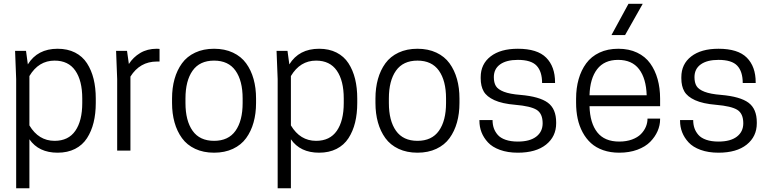

<svg xmlns="http://www.w3.org/2000/svg" viewBox="-20 -800 4098 1020"><path d="M286.1 11.2Q185.5 11.2 136.2 -60.1V200.2H65.9V-379.9L60.1 -529.8H118.2L127.9 -458Q179.2 -541 286.1 -541Q338.9 -541 378.7 -520.8Q418.5 -500.5 442.1 -463.9Q465.8 -427.2 477.3 -380.4Q488.8 -333.5 488.8 -276.9V-252.9Q488.8 -196.3 477.3 -149.4Q465.8 -102.5 442.1 -65.9Q418.5 -29.3 378.7 -9Q338.9 11.2 286.1 11.2ZM136.2 -396V-133.8Q185.1 -51.8 270 -51.8Q343.3 -51.8 380.1 -105Q417 -158.2 417 -252.9V-276.9Q417 -371.6 380.1 -424.8Q343.3 -478 270 -478Q185.1 -478 136.2 -396Z M812.5 -541Q815.4 -541 819.1 -540.8Q822.8 -540.5 825 -540.3Q827.1 -540 827.6 -540V-473.1H813.5Q723.1 -473.1 672.9 -393.1V0H602.5V-379.9L596.7 -529.8H654.8L664.6 -460Q687.5 -496.1 725.1 -518.6Q762.7 -541 812.5 -541Z M894 -252.9V-276.9Q894 -333 907.2 -380.1Q920.4 -427.2 946.8 -463.6Q973.1 -500 1016.8 -520.5Q1060.5 -541 1117.2 -541Q1173.8 -541 1217.5 -520.5Q1261.2 -500 1287.6 -463.6Q1314 -427.2 1327.1 -380.1Q1340.3 -333 1340.3 -276.9V-252.9Q1340.3 -196.8 1327.1 -149.7Q1314 -102.5 1287.6 -66.2Q1261.2 -29.8 1217.5 -9.3Q1173.8 11.2 1117.2 11.2Q1060.5 11.2 1016.8 -9.3Q973.1 -29.8 946.8 -66.2Q920.4 -102.5 907.2 -149.7Q894 -196.8 894 -252.9ZM1269 -252.9V-276.9Q1269 -371.1 1231.2 -424.6Q1193.4 -478 1117.2 -478Q1041 -478 1003.2 -424.6Q965.3 -371.1 965.3 -276.9V-252.9Q965.3 -158.7 1003.2 -105.2Q1041 -51.8 1117.2 -51.8Q1193.4 -51.8 1231.2 -105.2Q1269 -158.7 1269 -252.9Z M1675.3 11.2Q1574.7 11.2 1525.4 -60.1V200.2H1455.1V-379.9L1449.2 -529.8H1507.3L1517.1 -458Q1568.4 -541 1675.3 -541Q1728 -541 1767.8 -520.8Q1807.6 -500.5 1831.3 -463.9Q1855 -427.2 1866.5 -380.4Q1877.9 -333.5 1877.9 -276.9V-252.9Q1877.9 -196.3 1866.5 -149.4Q1855 -102.5 1831.3 -65.9Q1807.6 -29.3 1767.8 -9Q1728 11.2 1675.3 11.2ZM1525.4 -396V-133.8Q1574.2 -51.8 1659.2 -51.8Q1732.4 -51.8 1769.3 -105Q1806.2 -158.2 1806.2 -252.9V-276.9Q1806.2 -371.6 1769.3 -424.8Q1732.4 -478 1659.2 -478Q1574.2 -478 1525.4 -396Z M1974.6 -252.9V-276.9Q1974.6 -333 1987.8 -380.1Q2001 -427.2 2027.3 -463.6Q2053.7 -500 2097.4 -520.5Q2141.1 -541 2197.8 -541Q2254.4 -541 2298.1 -520.5Q2341.8 -500 2368.2 -463.6Q2394.5 -427.2 2407.7 -380.1Q2420.9 -333 2420.9 -276.9V-252.9Q2420.9 -196.8 2407.7 -149.7Q2394.5 -102.5 2368.2 -66.2Q2341.8 -29.8 2298.1 -9.3Q2254.4 11.2 2197.8 11.2Q2141.1 11.2 2097.4 -9.3Q2053.7 -29.8 2027.3 -66.2Q2001 -102.5 1987.8 -149.7Q1974.6 -196.8 1974.6 -252.9ZM2349.6 -252.9V-276.9Q2349.6 -371.1 2311.8 -424.6Q2273.9 -478 2197.8 -478Q2121.6 -478 2083.7 -424.6Q2045.9 -371.1 2045.9 -276.9V-252.9Q2045.9 -158.7 2083.7 -105.2Q2121.6 -51.8 2197.8 -51.8Q2273.9 -51.8 2311.8 -105.2Q2349.6 -158.7 2349.6 -252.9Z M2731 -47.9Q2794.4 -47.9 2828.6 -74Q2862.8 -100.1 2862.8 -145Q2862.8 -196.8 2830.8 -216.6Q2798.8 -236.3 2717.8 -243.2Q2647.9 -249 2606.7 -267.8Q2565.4 -286.6 2549.6 -314.5Q2533.7 -342.3 2533.7 -383.8V-390.1Q2533.7 -459.5 2586.2 -500.2Q2638.7 -541 2731 -541Q2834.5 -541 2881.6 -493.7Q2928.7 -446.3 2928.7 -362.8V-358.9H2859.9Q2859.9 -419.9 2830.8 -450.9Q2801.8 -481.9 2731 -481.9Q2670.4 -481.9 2637 -458Q2603.5 -434.1 2603.5 -390.1Q2603.5 -360.8 2614.5 -342.8Q2625.5 -324.7 2657 -312.5Q2688.5 -300.3 2744.6 -295.9Q2846.2 -287.1 2890.4 -254.4Q2934.6 -221.7 2934.6 -149.9V-145Q2934.6 -74.7 2880.9 -31.7Q2827.1 11.2 2731 11.2Q2677.2 11.2 2636.2 -3.7Q2595.2 -18.6 2572.3 -43.5Q2549.3 -68.4 2538.1 -97.2Q2526.9 -126 2526.9 -158.2V-162.1H2596.7Q2596.7 -138.7 2603.3 -119.4Q2609.9 -100.1 2624.3 -83.5Q2638.7 -66.9 2666 -57.4Q2693.4 -47.9 2731 -47.9Z M3486.8 -235.8H3111.8Q3114.3 -146 3153.1 -96.9Q3191.9 -47.9 3269.5 -47.9Q3307.6 -47.9 3337.4 -58.8Q3367.2 -69.8 3384.8 -87.6Q3402.3 -105.5 3411.1 -126.5Q3419.9 -147.5 3419.9 -169.9H3486.8V-166Q3486.8 -134.3 3473.4 -103.5Q3460 -72.8 3434.3 -46.6Q3408.7 -20.5 3366 -4.6Q3323.2 11.2 3269.5 11.2Q3222.7 11.2 3184.3 -2.2Q3146 -15.6 3119.6 -39.6Q3093.3 -63.5 3075.2 -97.2Q3057.1 -130.9 3048.8 -169.9Q3040.5 -209 3040.5 -253.9V-275.9Q3040.5 -332 3054 -379.4Q3067.4 -426.8 3094.2 -463.4Q3121.1 -500 3164.6 -520.5Q3208 -541 3264.6 -541Q3321.3 -541 3364.5 -520.5Q3407.7 -500 3434.1 -463.4Q3460.4 -426.8 3473.6 -379.4Q3486.8 -332 3486.8 -275.9ZM3263.7 -481.9Q3190.4 -481.9 3152.3 -432.4Q3114.3 -382.8 3111.8 -293.9H3415.5Q3412.6 -383.3 3375 -432.6Q3337.4 -481.9 3263.7 -481.9ZM3318.8 -779.8H3394.5L3300.8 -613.8H3228.5Z M3796.9 -47.9Q3860.4 -47.9 3894.5 -74Q3928.7 -100.1 3928.7 -145Q3928.7 -196.8 3896.7 -216.6Q3864.7 -236.3 3783.7 -243.2Q3713.9 -249 3672.6 -267.8Q3631.3 -286.6 3615.5 -314.5Q3599.6 -342.3 3599.6 -383.8V-390.1Q3599.6 -459.5 3652.1 -500.2Q3704.6 -541 3796.9 -541Q3900.4 -541 3947.5 -493.7Q3994.6 -446.3 3994.6 -362.8V-358.9H3925.8Q3925.8 -419.9 3896.7 -450.9Q3867.7 -481.9 3796.9 -481.9Q3736.3 -481.9 3702.9 -458Q3669.4 -434.1 3669.4 -390.1Q3669.4 -360.8 3680.4 -342.8Q3691.4 -324.7 3722.9 -312.5Q3754.4 -300.3 3810.5 -295.9Q3912.1 -287.1 3956.3 -254.4Q4000.5 -221.7 4000.5 -149.9V-145Q4000.5 -74.7 3946.8 -31.7Q3893.1 11.2 3796.9 11.2Q3743.2 11.2 3702.1 -3.7Q3661.1 -18.6 3638.2 -43.5Q3615.2 -68.4 3604 -97.2Q3592.8 -126 3592.8 -158.2V-162.1H3662.6Q3662.6 -138.7 3669.2 -119.4Q3675.8 -100.1 3690.2 -83.5Q3704.6 -66.9 3731.9 -57.4Q3759.3 -47.9 3796.9 -47.9Z"/></svg>

Font: Cooper Hewitt
Style: Book
Weight: 705
Designer: Village Type and Design LLC
Foundry: Cooper Hewitt Smithsonian Design Museum
Version: 1.000